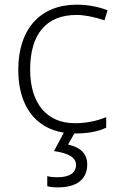

<svg xmlns="http://www.w3.org/2000/svg" viewBox="-20 -561 515 821"><path d="M108.9 -263.2C108.9 -414.1 176.8 -497.1 307.1 -497.1C340.8 -497.1 380.9 -489.3 426.8 -474.1L439.9 -517.1C397.9 -533.2 354 -541 308.1 -541C153.3 -541 58.1 -438 58.1 -262.2C58.1 -109.9 129.9 -13.2 252.9 6.3L210.9 85C273.9 93.8 305.2 113.3 305.2 144C305.2 177.7 277.8 196.8 227.1 196.8C207 196.8 191.9 195.3 182.1 191.9V234.9C190.4 238.3 206.1 240.2 228 240.2C306.6 240.2 353 207 353 142.1C353 97.7 325.7 69.3 271 57.1L297.9 9.8H300.8C356 9.8 400.4 1.5 434.1 -15.1V-60.1C392.6 -43 348.1 -34.2 299.8 -34.2C179.2 -34.2 108.9 -120.1 108.9 -263.2Z"/></svg>

Font: Open Sans 300
Style: Regular
Weight: 300
Foundry: Ascender Corporation
Version: Version 1.100;PS 001.100;hotconv 1.0.88;makeotf.lib2.5.64775